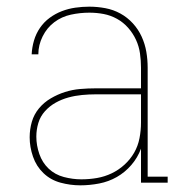

<svg xmlns="http://www.w3.org/2000/svg" viewBox="-20 -548 540 576"><path d="M221 8Q191 8 161.5 0Q132 -8 110.5 -28.5Q89 -49 79 -78Q69 -107 69 -136Q69 -160 75.5 -182.5Q82 -205 97 -223Q112 -241 132.5 -253Q153 -265 175 -272Q197 -279 220.5 -281Q244 -283 267 -283H403V-345Q403 -366 400 -387.5Q397 -409 388 -428.5Q379 -448 364.5 -464.5Q350 -481 331 -491.5Q312 -502 291 -506Q270 -510 248 -510Q220 -510 192.5 -504Q165 -498 143 -481.5Q121 -465 108 -439Q95 -413 95 -385H75Q76 -406 82 -426.5Q88 -447 100 -464.5Q112 -482 129 -494.5Q146 -507 165.5 -514.5Q185 -522 206 -525Q227 -528 248 -528Q272 -528 296 -523.5Q320 -519 341 -507.5Q362 -496 378.5 -478Q395 -460 405 -438Q415 -416 419 -392.5Q423 -369 423 -345V-18H483V0H403V-102Q393 -75 374 -53Q355 -31 330.5 -17Q306 -3 277.5 2.5Q249 8 221 8ZM224 -10Q248 -10 271 -14Q294 -18 315 -28Q336 -38 353.5 -54Q371 -70 382.5 -90Q394 -110 398.5 -133.5Q403 -157 403 -180V-265H267Q247 -265 226 -263Q205 -261 185 -255.5Q165 -250 147 -240Q129 -230 115 -214.5Q101 -199 95 -179Q89 -159 89 -138Q89 -112 98 -86Q107 -60 126 -42Q145 -24 171.5 -17Q198 -10 224 -10Z"/></svg>

Font: Iosevka Curly Slab Thin
Style: Regular
Weight: 100
Monospace: yes
Designer: Belleve Invis
Foundry: Belleve Invis
Version: Version 22.1.2; ttfautohint (v1.8.4)